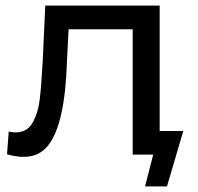

<svg xmlns="http://www.w3.org/2000/svg" viewBox="-20 -550 703 683"><path d="M574 113H496L525 0H452V-446H224L218 -328Q211 -111 153 -35Q121 8 64 8Q38 8 5 -1L11 -82Q24 -79 35 -79Q77 -79 96.5 -114.5Q116 -150 121.5 -197.5Q127 -245 132 -334L141 -530H548V-84H632Z"/></svg>

Font: Argentum Novus
Style: Regular
Weight: 400
Designer: Julieta Ulanovsky
Foundry: Julieta Ulanovsky
Version: Version 7.20;July 27, 2021;FontCreator 13.0.0.2683 64-bit